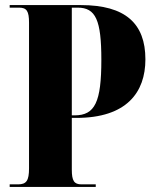

<svg xmlns="http://www.w3.org/2000/svg" viewBox="-20 -734 593 754"><path d="M18 0H356V-10H300C271 -10 262 -24 262 -68V-271H280C477 -271 551 -371 551 -501C551 -642 472 -714 298 -714H18V-704H55C85 -704 94 -690 94 -645V-73C94 -25 84 -10 51 -10H18ZM273 -281H262V-704H285C356 -704 378 -655 378 -499C378 -333 353 -281 273 -281Z"/></svg>

Font: Noto Serif Display ExtraCondensed Black
Style: Regular
Weight: 900
Width: 2
Designer: Monotype Design Team
Foundry: Monotype Imaging Inc.
Version: Version 2.009